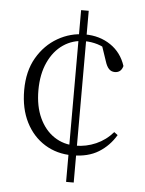

<svg xmlns="http://www.w3.org/2000/svg" viewBox="-54 -757 642 853"><g transform="rotate(5 267.0 -331.0)"><path d="M307 52H273V-714H307ZM301 -578Q248 -578 206 -549.5Q164 -521 139.5 -468Q115 -415 115 -343Q115 -272 139 -220Q163 -168 205 -140Q247 -112 301 -112Q348 -112 391.5 -131Q435 -150 467 -187L483 -175Q454 -126 407 -97Q360 -68 290 -68Q221 -68 167 -101.5Q113 -135 82.5 -195.5Q52 -256 52 -338Q52 -423 87 -483Q122 -543 178.5 -575.5Q235 -608 300 -608Q365 -608 414 -575Q463 -542 482 -483Q478 -468 469 -460.5Q460 -453 446 -453Q430 -453 419.5 -464Q409 -475 402 -498L376 -575L418 -539Q387 -561 358.5 -569.5Q330 -578 301 -578Z"/></g></svg>

Font: Noto Serif KR ExtraLight
Style: Regular
Weight: 200
Designer: Ryoko NISHIZUKA 西塚涼子 (kana & ideographs); Frank Grießhammer (Latin, Greek & Cyrillic); Wenlong ZHANG 张文龙 (bopomofo); San
Foundry: Adobe
Version: Version 2.002-H1;hotconv 1.1.0;makeotfexe 2.6.0